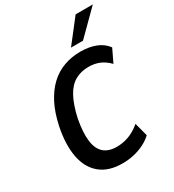

<svg xmlns="http://www.w3.org/2000/svg" viewBox="-220 -1049 1067 1180"><g transform="rotate(-30 313.5 -459.0)"><path d="M298 10Q200 10 141.5 -38.5Q83 -87 66 -175Q49 -263 73 -382Q91 -468 123 -530.5Q155 -593 198.5 -634Q242 -675 297 -695Q352 -715 415 -715Q475 -715 522 -697Q569 -679 598 -640L554 -548Q523 -580 488.5 -594.5Q454 -609 411 -609Q357 -609 315 -585Q273 -561 244 -507Q215 -453 196 -366Q179 -275 186.5 -215Q194 -155 227 -125.5Q260 -96 318 -96Q362 -96 403.5 -111Q445 -126 487 -161L512 -66Q485 -41 451.5 -24.5Q418 -8 379.5 1Q341 10 298 10ZM378 -765 505 -928H627L463 -765Z"/></g></svg>

Font: Nunito Sans 10pt Condensed
Style: Bold Italic
Weight: 700
Width: 3
Italic angle: -9°
Designer: Vernon Adams
Foundry: Vernon Adams
Version: Version 3.101;gftools[0.9.27]